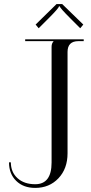

<svg xmlns="http://www.w3.org/2000/svg" viewBox="-20 -911 446 938"><path d="M284 -891 387 -791 372 -773 323 -822Q272 -873 272 -880H268Q268 -872 218 -822L169 -773L154 -791L256 -891ZM33 -118Q33 -70 65.5 -40.5Q98 -11 152 -11Q232 -11 232 -117V-682Q232 -699 241 -708V-710H103V-719H389V-710H363Q310 -710 310 -657V-162Q310 -87 265.5 -40Q221 7 152 7Q94 7 59 -27.5Q24 -62 24 -118Z"/></svg>

Font: FoglihtenNo06
Style: Regular
Weight: 500
Designer: gluk (gluksza@wp.pl)
Foundry: gluk (gluksza@wp.pl)
Version: Version 0.76